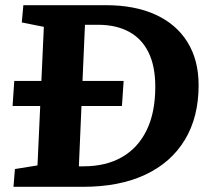

<svg xmlns="http://www.w3.org/2000/svg" viewBox="-20 -720 823 740"><path d="M388 -700Q499.5 -700 579.5 -663.5Q659.5 -627 702.5 -557.7Q745.5 -488.5 745.5 -391.5Q745.5 -268.5 692.3 -180.8Q639 -93 539.5 -46.5Q440 0 300 0H32L37.5 -68.5L124.5 -82.5L135 -311.5H28.5L35 -408H139.5L149 -616.5L64 -633.5L70 -700ZM302 -79Q388 -79 449.8 -114.3Q511.5 -149.5 545 -217.8Q578.5 -286 578.5 -385.5Q578.5 -465 552.5 -518Q526.5 -571 477 -597.7Q427.5 -624.5 357.5 -624.5H307.5L298 -408H456.5L450 -311.5H294L284 -79Z"/></svg>

Font: Literata
Style: Italic
Weight: 400
Italic angle: -2°
Designer: Latin by Veronika Burian and Jose Scaglione. Greek by Irene Vlachou. Cyrillic by Vera Evstafieva
Foundry: TypeTogether
Version: Version 3.103;gftools[0.9.29]